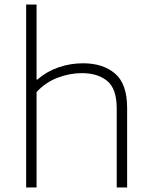

<svg xmlns="http://www.w3.org/2000/svg" viewBox="-20 -828 668 848"><path d="M95.5 0V-808H141.5V-476.5H145Q185.5 -512 237.5 -530.2Q289.5 -548.5 347 -548.5Q434.5 -548.5 488 -503.2Q541.5 -458 541.5 -351V0H495.5V-349Q495.5 -436.5 453.2 -470.8Q411 -505 341.5 -505Q289 -505 235.8 -485.2Q182.5 -465.5 141.5 -421.5V0Z"/></svg>

Font: Encode Sans Exp XLt
Style: Regular
Weight: 200
Width: 7
Designer: Multiple Designers
Foundry: Impallari Type
Version: Version 3.002; ttfautohint (v1.8.3) -l 8 -r 50 -G 200 -x 14 